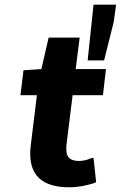

<svg xmlns="http://www.w3.org/2000/svg" viewBox="-20 -785 514 817"><path d="M381 -6 389 -10 378 -114 366 -111C353 -105 332 -100 317 -100C275 -100 257 -119 263 -170L289 -380H418L431 -491H302L319 -625H187L156 -491L80 -486L67 -380H137L111 -167C98 -63 135 12 275 12C316 12 353 3 381 -6ZM474 -765H378L353 -528H423L464 -692Z"/></svg>

Font: Falling Sky
Style: SeBdObl
Weight: 600
Designer: Paul D. Hunt
Foundry: Adobe Systems Incorporated
Version: Version 1.02